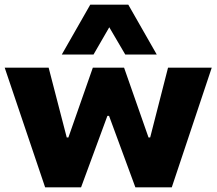

<svg xmlns="http://www.w3.org/2000/svg" viewBox="-20 -797 923 817"><path d="M172 0 0 -509H187L264 -212H271L375 -509H508L612 -212H619L695 -509H881L711 0H556L444 -304H437L325 0ZM243 -565 364 -777H526L647 -565H513L445 -681L378 -565Z"/></svg>

Font: Nunito Sans 6pt Black
Style: Regular
Weight: 900
Version: Version 3.101;gftools[0.9.27]